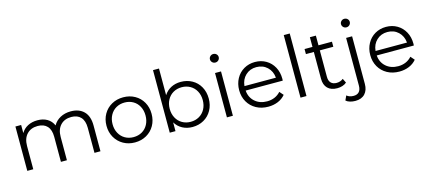

<svg xmlns="http://www.w3.org/2000/svg" viewBox="-65 -1372 4925 2200"><g transform="rotate(-15 2398.0 -272.0)"><path d="M967 -305V0H896V-298Q896 -380 856.5 -423Q817 -466 745 -466Q663 -466 616 -415.5Q569 -365 569 -276V0H498V-298Q498 -380 458.5 -423Q419 -466 346 -466Q265 -466 217.5 -415.5Q170 -365 170 -276V0H99V-526H167V-430Q195 -478 245 -504Q295 -530 360 -530Q426 -530 474.5 -502Q523 -474 547 -419Q576 -471 630.5 -500.5Q685 -530 755 -530Q854 -530 910.5 -473Q967 -416 967 -305Z M1109 -263Q1109 -340 1144 -401Q1179 -462 1240 -496Q1301 -530 1377 -530Q1453 -530 1514 -496Q1575 -462 1609.5 -401Q1644 -340 1644 -263Q1644 -186 1609.5 -125Q1575 -64 1514 -29.5Q1453 5 1377 5Q1301 5 1240 -29.5Q1179 -64 1144 -125Q1109 -186 1109 -263ZM1572 -263Q1572 -323 1547 -370Q1522 -417 1477.5 -442.5Q1433 -468 1377 -468Q1321 -468 1276.5 -442.5Q1232 -417 1206.5 -370Q1181 -323 1181 -263Q1181 -203 1206.5 -156Q1232 -109 1276.5 -83.5Q1321 -58 1377 -58Q1433 -58 1477.5 -83.5Q1522 -109 1547 -156Q1572 -203 1572 -263Z M2322 -263Q2322 -185 2288 -124Q2254 -63 2194 -29Q2134 5 2060 5Q1994 5 1941.5 -23Q1889 -51 1857 -104V0H1789V-742H1860V-426Q1893 -477 1944.5 -503.5Q1996 -530 2060 -530Q2134 -530 2194 -496.5Q2254 -463 2288 -402Q2322 -341 2322 -263ZM2251 -263Q2251 -323 2225.5 -370Q2200 -417 2155 -442.5Q2110 -468 2055 -468Q1999 -468 1954.5 -442.5Q1910 -417 1884.5 -370Q1859 -323 1859 -263Q1859 -203 1884.5 -156Q1910 -109 1954.5 -83.5Q1999 -58 2055 -58Q2110 -58 2155 -83.5Q2200 -109 2225.5 -156Q2251 -203 2251 -263Z M2467 -526H2538V0H2467ZM2451 -692Q2451 -712 2466 -727Q2481 -742 2503 -742Q2525 -742 2540 -727.5Q2555 -713 2555 -693Q2555 -671 2540 -656Q2525 -641 2503 -641Q2481 -641 2466 -656Q2451 -671 2451 -692Z M3194 -241H2754Q2760 -159 2817 -108.5Q2874 -58 2961 -58Q3010 -58 3051 -75.5Q3092 -93 3122 -127L3162 -81Q3127 -39 3074.5 -17Q3022 5 2959 5Q2878 5 2815.5 -29.5Q2753 -64 2718 -125Q2683 -186 2683 -263Q2683 -340 2716.5 -401Q2750 -462 2808.5 -496Q2867 -530 2940 -530Q3013 -530 3071 -496Q3129 -462 3162 -401.5Q3195 -341 3195 -263ZM2754 -294H3127Q3120 -372 3068.5 -420.5Q3017 -469 2940 -469Q2864 -469 2812.5 -420.5Q2761 -372 2754 -294Z M3340 -742H3411V0H3340Z M3888 -32Q3868 -14 3838.5 -4.5Q3809 5 3777 5Q3703 5 3663 -35Q3623 -75 3623 -148V-466H3529V-526H3623V-641H3694V-526H3854V-466H3694V-152Q3694 -105 3717.5 -80.5Q3741 -56 3785 -56Q3807 -56 3827.5 -63Q3848 -70 3863 -83Z M3828 165 3853 111Q3884 138 3935 138Q3977 138 3999.5 113Q4022 88 4022 39V-526H4093V39Q4093 113 4053 156Q4013 199 3939 199Q3906 199 3876.5 190.5Q3847 182 3828 165ZM4006 -693Q4006 -713 4021 -728Q4036 -743 4058 -743Q4080 -743 4095 -728.5Q4110 -714 4110 -694Q4110 -672 4095 -657Q4080 -642 4058 -642Q4036 -642 4021 -657Q4006 -672 4006 -693Z M4749 -241H4309Q4315 -159 4372 -108.5Q4429 -58 4516 -58Q4565 -58 4606 -75.5Q4647 -93 4677 -127L4717 -81Q4682 -39 4629.5 -17Q4577 5 4514 5Q4433 5 4370.5 -29.5Q4308 -64 4273 -125Q4238 -186 4238 -263Q4238 -340 4271.5 -401Q4305 -462 4363.5 -496Q4422 -530 4495 -530Q4568 -530 4626 -496Q4684 -462 4717 -401.5Q4750 -341 4750 -263ZM4309 -294H4682Q4675 -372 4623.5 -420.5Q4572 -469 4495 -469Q4419 -469 4367.5 -420.5Q4316 -372 4309 -294Z"/></g></svg>

Font: Montserrat-Regular
Style: Regular
Weight: 400
Version: Version 7.200